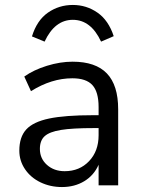

<svg xmlns="http://www.w3.org/2000/svg" viewBox="-20 -748 570 775"><path d="M457 -307V0H378V-83Q359 -40 320 -16.5Q281 7 230 7Q183 7 143.5 -12Q104 -31 81 -65Q58 -99 58 -140Q58 -195 86 -225.5Q114 -256 178 -269.5Q242 -283 356 -283H378V-316Q378 -377 353 -404.5Q328 -432 272 -432Q188 -432 105 -380L78 -439Q116 -466 169.5 -482.5Q223 -499 273 -499Q366 -499 411.5 -451.5Q457 -404 457 -307ZM378 -202V-231H360Q272 -231 226 -223.5Q180 -216 160.5 -198.5Q141 -181 141 -147Q141 -108 169.5 -82.5Q198 -57 241 -57Q301 -57 339.5 -97.5Q378 -138 378 -202ZM439 -602 388 -580Q347 -668 274 -668Q201 -668 160 -580L109 -601Q129 -666 173.5 -697Q218 -728 274 -728Q329 -728 373.5 -697Q418 -666 439 -602Z"/></svg>

Font: wassup Sans
Style: Regular
Weight: 400
Version: Version 2.001